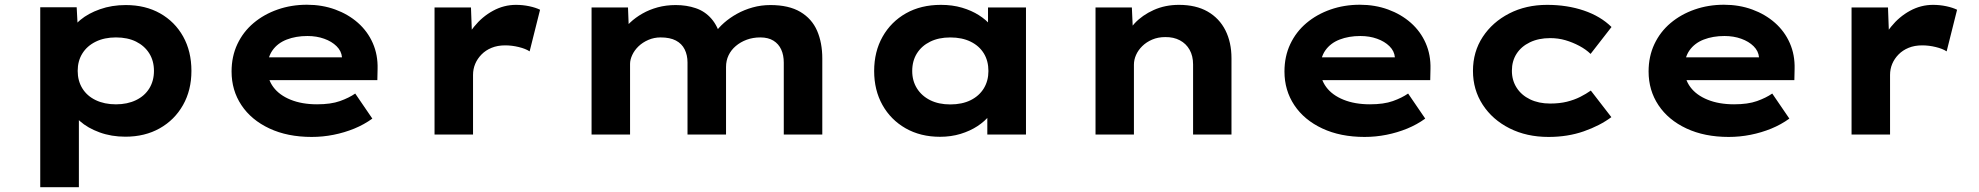

<svg xmlns="http://www.w3.org/2000/svg" viewBox="-20 -562 8267 802"><path d="M148.1 220V-531.7H300.3L306.7 -411.9L276.3 -420.9Q283.3 -451.8 316 -479Q348.7 -506.2 397.8 -523.5Q446.9 -540.9 505.3 -540.9Q587.4 -540.9 648.9 -506.1Q710.4 -471.3 745 -409.5Q779.6 -347.6 779.6 -265.9Q779.6 -185.1 744.4 -123.1Q709.3 -61 647.2 -26Q585.2 9 503.7 9Q445.3 9 395.8 -9.1Q346.3 -27.1 313.5 -56.3Q280.8 -85.6 272.6 -117L309.5 -131V220ZM464.3 -126.2Q512 -126.2 548.1 -143.7Q584.2 -161.1 603.7 -192.8Q623.1 -224.5 623.1 -265.9Q623.1 -307.8 603.4 -339.2Q583.6 -370.6 548.3 -388.2Q513 -405.7 464.3 -405.7Q416.1 -405.7 379.8 -387.9Q343.5 -370 324 -338.6Q304.5 -307.3 304.5 -265.9Q304.5 -224.5 324 -192.8Q343.5 -161.1 379.8 -143.7Q416.1 -126.2 464.3 -126.2Z M1281.9 10Q1181 10 1105.4 -25.4Q1029.8 -60.7 988.5 -122.7Q947.3 -184.6 947.3 -263.3Q947.3 -326.2 971.5 -377.7Q995.8 -429.2 1039.1 -465.7Q1082.4 -502.2 1139.7 -522.2Q1197 -542.2 1262 -542.2Q1325.6 -542.2 1380.2 -522.3Q1434.7 -502.4 1475.2 -466.7Q1515.6 -431 1537.2 -381.9Q1558.8 -332.8 1557.2 -274L1556.2 -227.4H1054.9L1031.9 -322.6H1425.8L1408.6 -301.9V-322.4Q1406.3 -348.9 1386 -368.9Q1365.8 -388.9 1334.1 -400.2Q1302.5 -411.6 1264.3 -411.6Q1216.1 -411.6 1177.8 -396.8Q1139.6 -382 1118.2 -351.7Q1096.9 -321.4 1096.9 -275.5Q1096.9 -231.8 1121.8 -198.2Q1146.7 -164.6 1193.9 -145.5Q1241.1 -126.3 1304.4 -126.3Q1362.2 -126.3 1400.1 -139.8Q1438 -153.3 1463.8 -171.3L1535.3 -66.6Q1500.9 -41.7 1459.8 -24.8Q1418.7 -8 1373.5 1Q1328.3 10 1281.9 10Z M1795.1 0V-530.7H1947.3L1954.2 -343.3L1913.1 -357.4Q1926.7 -409 1960.4 -450.6Q1994 -492.3 2039.4 -517Q2084.7 -541.7 2135.3 -541.7Q2163.9 -541.7 2190.7 -536Q2217.5 -530.3 2235.9 -521.3L2192.3 -347.4Q2175.4 -358.6 2146.9 -365.5Q2118.4 -372.5 2090.1 -372.5Q2058.2 -372.5 2033.5 -362.3Q2008.7 -352.2 1991.4 -334.5Q1974.1 -316.8 1965 -295.3Q1955.9 -273.7 1955.9 -248.9V0Z M2451 0V-530.7H2603.2L2607.8 -412.8L2575.5 -423.3Q2589.8 -446.7 2612.1 -467.7Q2634.3 -488.7 2663.4 -505.3Q2692.5 -521.9 2727.4 -531.4Q2762.4 -540.9 2802.6 -540.9Q2847.9 -540.9 2886.3 -527.8Q2924.7 -514.8 2951.6 -483.9Q2978.6 -453.1 2991.9 -402.1L2956.3 -406.4L2964.4 -421.6Q2980.4 -445.5 3004.4 -466.6Q3028.3 -487.6 3058.5 -504.4Q3088.6 -521.1 3123.9 -531Q3159.3 -540.9 3198.2 -540.9Q3275 -540.9 3323.2 -512.3Q3371.3 -483.7 3393.1 -433.5Q3414.8 -383.3 3414.8 -317.6V0H3253.9V-300.3Q3253.9 -331.7 3243.2 -355.1Q3232.5 -378.6 3210.8 -392.1Q3189 -405.7 3155.8 -405.7Q3125.2 -405.7 3099.1 -396.1Q3073 -386.4 3053.5 -369.8Q3033.9 -353.2 3023.3 -331Q3012.7 -308.8 3012.7 -282.3V0H2851.8V-301.1Q2851.8 -331.7 2839.9 -355.7Q2828 -379.7 2803.2 -392.7Q2778.5 -405.7 2739.5 -405.7Q2712 -405.7 2688.1 -395.3Q2664.2 -384.9 2647.1 -368.5Q2630.1 -352.1 2621 -332.4Q2611.8 -312.7 2611.8 -295.1V0Z M3906.5 9.4Q3825 9.4 3762.8 -26.1Q3700.7 -61.6 3666 -123.6Q3631.4 -185.6 3631.4 -265.3Q3631.4 -346.4 3666.7 -408.8Q3702 -471.2 3764.5 -506.5Q3826.9 -541.7 3910.5 -541.7Q3958.2 -541.7 3998.4 -529.9Q4038.5 -518 4069 -498.5Q4099.6 -479.1 4119.5 -454.9Q4139.3 -430.6 4144.4 -407.1L4107 -405.1V-530.7H4265.6V0H4104.1V-139.4L4138.2 -132.1Q4133.9 -106 4114 -80.8Q4094.1 -55.6 4063.1 -35.2Q4032.2 -14.9 3992.3 -2.7Q3952.4 9.4 3906.5 9.4ZM3949.3 -125.8Q3998.6 -125.8 4034.4 -143.5Q4070.2 -161.3 4089.5 -192.9Q4108.7 -224.5 4108.7 -265.3Q4108.7 -307.7 4089.5 -339.1Q4070.2 -370.5 4034.4 -388Q3998.6 -405.6 3949.3 -405.6Q3901.1 -405.6 3865.5 -388Q3829.9 -370.5 3810.1 -339.1Q3790.4 -307.7 3790.4 -265.3Q3790.4 -224.5 3810.1 -192.9Q3829.9 -161.3 3865.5 -143.5Q3901.1 -125.8 3949.3 -125.8Z M4556.1 0V-530.7H4707.9L4713.7 -400.7L4673.7 -389.7Q4687.3 -430.2 4719.4 -464.5Q4751.6 -498.9 4799.3 -520.3Q4847 -541.7 4904.5 -541.7Q4975.7 -541.7 5024.5 -513.7Q5073.3 -485.6 5098.7 -435.3Q5124 -385 5124 -318.6V0H4963.6V-292.8Q4963.6 -328.2 4949.1 -354Q4934.7 -379.7 4908.5 -393.6Q4882.3 -407.6 4847.3 -407.1Q4817.2 -407.1 4792.9 -396.7Q4768.6 -386.3 4751.3 -369.3Q4734.1 -352.3 4725.3 -332.3Q4716.5 -312.2 4716.5 -292V0H4636.8Q4602.5 0 4582.3 0Q4562.1 0 4556.1 0Z M5679.9 10Q5579 10 5503.4 -25.4Q5427.8 -60.7 5386.5 -122.7Q5345.3 -184.6 5345.3 -263.3Q5345.3 -326.2 5369.5 -377.7Q5393.8 -429.2 5437.1 -465.7Q5480.4 -502.2 5537.7 -522.2Q5595 -542.2 5660 -542.2Q5723.6 -542.2 5778.2 -522.3Q5832.7 -502.4 5873.2 -466.7Q5913.6 -431 5935.2 -381.9Q5956.8 -332.8 5955.2 -274L5954.2 -227.4H5452.9L5429.9 -322.6H5823.8L5806.6 -301.9V-322.4Q5804.3 -348.9 5784 -368.9Q5763.8 -388.9 5732.1 -400.2Q5700.5 -411.6 5662.3 -411.6Q5614.1 -411.6 5575.8 -396.8Q5537.6 -382 5516.2 -351.7Q5494.9 -321.4 5494.9 -275.5Q5494.9 -231.8 5519.8 -198.2Q5544.7 -164.6 5591.9 -145.5Q5639.1 -126.3 5702.4 -126.3Q5760.2 -126.3 5798.1 -139.8Q5836 -153.3 5861.8 -171.3L5933.3 -66.6Q5898.9 -41.7 5857.8 -24.8Q5816.7 -8 5771.5 1Q5726.3 10 5679.9 10Z M6448.4 10Q6356.9 10 6285.5 -26Q6214.1 -62 6173.4 -124.6Q6132.7 -187.1 6132.7 -265.9Q6132.7 -345.6 6173.4 -407.7Q6214.1 -469.7 6284.1 -505.7Q6354 -541.7 6442.6 -541.7Q6525.8 -541.7 6595.9 -518Q6665.9 -494.2 6711.4 -449.2L6624 -336.8Q6604.8 -355.5 6577.1 -370.3Q6549.3 -385.1 6519.1 -394Q6488.9 -402.8 6455.2 -402.8Q6406.9 -402.8 6370.6 -385.3Q6334.4 -367.9 6314.8 -337.4Q6295.3 -307 6295.3 -266.4Q6295.3 -226.5 6315.2 -195.5Q6335.1 -164.4 6371.2 -147Q6407.4 -129.5 6455.1 -129.5Q6494.2 -129.5 6525.1 -137.1Q6556 -144.8 6580.9 -157.4Q6605.7 -170 6625 -183.7L6710.8 -72.7Q6662.9 -37 6595.7 -13.5Q6528.4 10 6448.4 10Z M7200.9 10Q7100 10 7024.4 -25.4Q6948.8 -60.7 6907.5 -122.7Q6866.3 -184.6 6866.3 -263.3Q6866.3 -326.2 6890.5 -377.7Q6914.8 -429.2 6958.1 -465.7Q7001.4 -502.2 7058.7 -522.2Q7116 -542.2 7181 -542.2Q7244.6 -542.2 7299.2 -522.3Q7353.7 -502.4 7394.2 -466.7Q7434.6 -431 7456.2 -381.9Q7477.8 -332.8 7476.2 -274L7475.2 -227.4H6973.9L6950.9 -322.6H7344.8L7327.6 -301.9V-322.4Q7325.3 -348.9 7305 -368.9Q7284.8 -388.9 7253.1 -400.2Q7221.5 -411.6 7183.3 -411.6Q7135.1 -411.6 7096.8 -396.8Q7058.6 -382 7037.2 -351.7Q7015.9 -321.4 7015.9 -275.5Q7015.9 -231.8 7040.8 -198.2Q7065.7 -164.6 7112.9 -145.5Q7160.1 -126.3 7223.4 -126.3Q7281.2 -126.3 7319.1 -139.8Q7357 -153.3 7382.8 -171.3L7454.3 -66.6Q7419.9 -41.7 7378.8 -24.8Q7337.7 -8 7292.5 1Q7247.3 10 7200.9 10Z M7714.1 0V-530.7H7866.3L7873.2 -343.3L7832.1 -357.4Q7845.7 -409 7879.4 -450.6Q7913 -492.3 7958.4 -517Q8003.7 -541.7 8054.3 -541.7Q8082.9 -541.7 8109.7 -536Q8136.5 -530.3 8154.9 -521.3L8111.3 -347.4Q8094.4 -358.6 8065.9 -365.5Q8037.4 -372.5 8009.1 -372.5Q7977.2 -372.5 7952.5 -362.3Q7927.7 -352.2 7910.4 -334.5Q7893.1 -316.8 7884 -295.3Q7874.9 -273.7 7874.9 -248.9V0Z"/></svg>

Font: Lexend Giga
Style: Regular
Weight: 400
Designer: Bonnie Shaver-Troup, Thomas Jockin
Foundry: Lexend
Version: Version 1.007